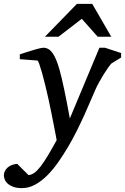

<svg xmlns="http://www.w3.org/2000/svg" viewBox="-100 -740 644 989"><path d="M474.1 -413.1Q468.3 -407.2 457 -391.6Q445.8 -376 433.8 -356.4Q421.9 -336.9 410.4 -316.2Q398.9 -295.4 392.1 -279.8Q381.3 -255.9 366.9 -221.7Q352.5 -187.5 334.7 -148.2Q316.9 -108.9 295.9 -66.7Q274.9 -24.4 251 16.1Q227.5 55.7 200.9 94Q174.3 132.3 144.5 162.4Q114.7 192.4 81.8 210.7Q48.8 229 13.2 229Q-14.2 229 -32.2 222.2Q-50.3 215.3 -61 205.3Q-71.8 195.3 -75.9 183.8Q-80.1 172.4 -80.1 163.1Q-80.1 151.9 -75 141.4Q-69.8 130.9 -60.5 122.8Q-51.3 114.7 -38.6 109.9Q-25.9 105 -11.2 104L46.9 162.1Q62.5 160.6 77.6 149.7Q92.8 138.7 109.6 116.7Q126.5 94.7 146.5 61.5Q166.5 28.3 191.9 -18.1Q190.9 -23.9 187 -44.2Q183.1 -64.5 177.5 -93.5Q171.9 -122.6 164.8 -157.7Q157.7 -192.9 149.9 -229Q142.1 -264.2 133.5 -299.6Q125 -335 116.9 -363.3Q108.9 -391.6 102.5 -409.7Q96.2 -427.7 92.8 -428.2L2 -435.1V-460L15.6 -464.4Q25.4 -467.8 37.1 -471.4Q48.8 -475.1 62 -479.2Q75.2 -483.4 86.9 -486.6Q98.6 -489.7 108.2 -491.9Q117.7 -494.1 122.1 -494.1Q138.2 -494.1 150.4 -486.6Q162.6 -479 172.1 -464.8Q181.6 -450.7 189.7 -430.9Q197.8 -411.1 205.1 -386.2Q217.8 -341.8 231.4 -276.1Q245.1 -210.4 259.8 -129.9L412.1 -494.1H440.9L523.9 -466.8V-443.8ZM403.3 -550.8 321.3 -643.1 201.2 -550.8H131.3L296.4 -720.2H375L473.1 -550.8Z"/></svg>

Font: Charis SIL Phon
Style: Italic
Weight: 400
Italic angle: -11°
Foundry: SIL International
Version: Version 5.000